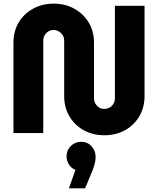

<svg xmlns="http://www.w3.org/2000/svg" viewBox="-20 -732 870 1056"><path d="M554 12Q491 12 441 -15.5Q391 -43 362 -92Q333 -141 333 -203V-509Q333 -525 325 -538Q317 -551 304 -559Q291 -567 275 -567Q259 -567 246 -559Q233 -551 225.5 -538Q218 -525 218 -509V0H54V-497Q54 -560 82.5 -608Q111 -656 161.5 -684Q212 -712 275 -712Q339 -712 389 -684Q439 -656 468 -608Q497 -560 497 -497V-191Q497 -175 505 -161.5Q513 -148 525.5 -140.5Q538 -133 553 -133Q569 -133 582.5 -140.5Q596 -148 604 -161.5Q612 -175 612 -191V-700H775V-203Q775 -141 746 -92Q717 -43 667 -15.5Q617 12 554 12ZM359 304 395 202Q371 193 358.5 171.5Q346 150 346 128Q346 94 369.5 71Q393 48 425 48Q462 48 484 73Q506 98 506 132Q506 162 489 205L448 304Z"/></svg>

Font: MuseoModerno Thin
Style: Bold
Weight: 700
Version: Version 1.003